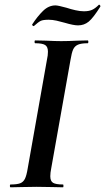

<svg xmlns="http://www.w3.org/2000/svg" viewBox="-20 -797 447 817"><path d="M25 -12Q52 -12 65.5 -17Q79 -22 86 -36Q93 -50 98 -81L180 -544Q184 -561 184 -577Q184 -598 172 -605.5Q160 -613 130 -613Q127 -613 127 -619Q127 -625 130 -625L176 -624Q216 -622 240 -622Q270 -622 310 -624L353 -625Q356 -625 356 -619Q356 -613 353 -613Q326 -613 312 -607Q298 -601 291.5 -587Q285 -573 280 -542L198 -81Q194 -62 194 -47Q194 -26 206 -19Q218 -12 248 -12Q250 -12 250 -6Q250 0 248 0Q220 0 203 -1L136 -2L71 -1Q54 0 25 0Q22 0 22 -6Q22 -12 25 -12ZM123 -686Q121 -686 118.5 -688.5Q116 -691 117 -693Q139 -727 163 -750.5Q187 -774 216 -774Q227 -774 263 -764Q281 -758 301 -753.5Q321 -749 337 -749Q358 -749 371.5 -755Q385 -761 400 -776Q400 -777 402 -777Q404 -777 406 -774Q408 -771 407 -769Q377 -721 357.5 -705Q338 -689 312 -689Q293 -689 256 -700Q239 -705 221 -709Q203 -713 187 -713Q163 -713 153 -708Q143 -703 124 -686Z"/></svg>

Font: Cormorant Infant
Style: Bold Italic
Weight: 700
Italic angle: -10°
Designer: Christian Thalmann (Catharsis Fonts)
Foundry: Catharsis Fonts
Version: Version 4.000